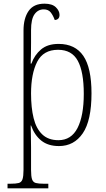

<svg xmlns="http://www.w3.org/2000/svg" viewBox="-20 -785 575 1045"><path d="M21 240V215H37Q67 215 82 211Q97 207 102.5 190.5Q108 174 108 139V-619Q108 -685 135.5 -725Q163 -765 222 -765Q264 -765 284 -745.5Q304 -726 304 -704Q304 -678 278 -676Q269 -701 256 -717.5Q243 -734 218 -734Q187 -734 168 -707.5Q149 -681 149 -621V-554Q149 -525 148.5 -496.5Q148 -468 147 -439H151Q168 -486 203.5 -516Q239 -546 299 -546Q389 -546 433.5 -481Q478 -416 478 -277Q478 -129 430.5 -59.5Q383 10 301 10Q242 10 205 -19.5Q168 -49 149 -102H147Q147 -90 148 -57.5Q149 -25 149 18V140Q149 175 154.5 191Q160 207 175 211Q190 215 219 215H243V240ZM298 -22Q368 -22 402 -88.5Q436 -155 436 -274Q436 -394 403.5 -454Q371 -514 296 -514Q216 -514 182.5 -449Q149 -384 149 -276Q149 -199 163 -142Q177 -85 210 -53.5Q243 -22 298 -22Z"/></svg>

Font: Noto Serif SemiCondensed ExtraLight
Style: Regular
Weight: 200
Width: 4
Designer: Monotype Design Team
Foundry: Monotype Imaging Inc.
Version: Version 2.014